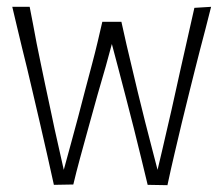

<svg xmlns="http://www.w3.org/2000/svg" viewBox="-20 -540 657 563"><path d="M138 2Q129 -40 118.5 -85.5Q108 -131 97 -179.5Q86 -228 74 -278Q67 -309 59.5 -339.5Q52 -370 44.5 -400.5Q37 -431 30 -461Q23 -491 16 -520H67Q72 -496 77 -468.5Q82 -441 87.5 -412.5Q93 -384 99.5 -354Q106 -324 112 -294Q122 -249 131 -205Q140 -161 149.5 -120Q159 -79 167 -42Q177 -78 187.5 -117Q198 -156 209 -196.5Q220 -237 230 -277Q240 -315 249.5 -350.5Q259 -386 266.5 -418Q274 -450 280 -476H336Q343 -444 351 -409Q359 -374 367.5 -339.5Q376 -305 384 -270Q395 -225 405.5 -183Q416 -141 425.5 -105.5Q435 -70 442 -42Q449 -70 455.5 -99Q462 -128 469 -157.5Q476 -187 483 -218Q490 -249 497 -281Q503 -309 509.5 -337.5Q516 -366 522.5 -395Q529 -424 536 -455Q543 -486 550 -517L599 -520Q591 -487 582.5 -455Q574 -423 566 -392Q558 -361 550.5 -331Q543 -301 536 -273Q524 -226 513 -179.5Q502 -133 491.5 -88.5Q481 -44 471 3L413 2Q405 -32 394.5 -74.5Q384 -117 372.5 -163.5Q361 -210 349 -255Q337 -302 326 -343Q315 -384 308 -411Q301 -384 290 -345Q279 -306 266 -262Q253 -215 239.5 -166.5Q226 -118 214.5 -75.5Q203 -33 195 1Z"/></svg>

Font: Truculenta ExtraLight
Style: Regular
Weight: 250
Version: Version 1.002